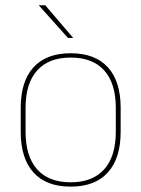

<svg xmlns="http://www.w3.org/2000/svg" viewBox="-20 -700 539 732"><path d="M249.5 11.5Q156 11.5 107.5 -42.5Q59 -96.5 59 -197.5V-289Q59 -390 107.8 -443.5Q156.5 -497 249.5 -497Q342.5 -497 391.2 -443.5Q440 -390 440 -289V-197.5Q440 -96.5 391.2 -42.5Q342.5 11.5 249.5 11.5ZM249.5 -5Q333 -5 377.2 -54.5Q421.5 -104 421.5 -197.5V-289Q421.5 -382 377.5 -431.2Q333.5 -480.5 249.5 -480.5Q165.5 -480.5 121.5 -431.2Q77.5 -382 77.5 -289V-197.5Q77.5 -104 121.5 -54.5Q165.5 -5 249.5 -5ZM152.5 -680 258.5 -556V-555.5H239L128.5 -679V-680Z"/></svg>

Font: Anek Gurmukhi Thin
Style: Regular
Weight: 250
Designer: Sarang Kulkarni (Gurmukhi), Yesha Goshar (Latin)
Foundry: Ek Type
Version: Version 1.003